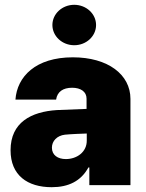

<svg xmlns="http://www.w3.org/2000/svg" viewBox="-20 -778 612 807"><path d="M292 -587.9C342.8 -587.9 383.8 -626 383.8 -672.9C383.8 -719.7 342.8 -757.8 292 -757.8C241.2 -757.8 200.2 -719.7 200.2 -672.9C200.2 -626 241.2 -587.9 292 -587.9ZM24.4 -146.5C24.4 -41 95.7 8.8 197.3 8.8C267.6 8.8 320.3 -16.6 351.6 -74.2H355.5V0H528.3V-362.3C528.3 -464.8 433.6 -537.1 286.1 -537.1C129.9 -537.1 51.8 -456.1 44.9 -359.4H215.8C220.7 -392.6 245.1 -409.2 283.2 -409.2C319.3 -409.2 343.8 -392.6 343.8 -363.3V-320.3L219.7 -315.4C111.3 -308.6 24.4 -263.7 24.4 -146.5ZM198.2 -157.2C198.2 -185.5 219.7 -208 252.9 -211.9C277.3 -214.4 326.2 -216.3 344.7 -216.8V-188.5C345.7 -138.7 302.7 -109.4 256.8 -109.4C222.7 -109.4 198.2 -126 198.2 -157.2Z"/></svg>

Font: Pretendard Black
Style: Regular
Weight: 900
Designer: Base glyphs from Inter by Rasmus Andersson; Hangeul glyphs from Noto Sans CJK(Source Han Sans) by Jang Soo-young and Kan
Foundry: Kil Hyung-jin
Version: Version 1.309;Glyphs 3.2 (3225)